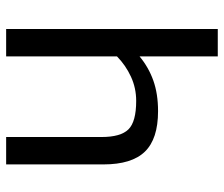

<svg xmlns="http://www.w3.org/2000/svg" viewBox="-72 -657 729 625"><g transform="rotate(90 292.5 -344.5)"><path d="M163.6 0V-360.8Q192.6 -389.2 229.5 -406.2Q266.5 -423.3 308.4 -423.3Q376.4 -423.3 401.2 -398Q426 -372.7 426 -310.7V0H515.2V-316.6Q515.2 -409 473.6 -451.7Q432 -494.5 341.9 -494.5Q285.4 -494.5 242.2 -479.1Q199 -463.7 163.6 -434.3V-688.9H74.4V0Z"/></g></svg>

Font: Arad
Style: Regular
Weight: 400
Designer: Mohammad Darvishi
Version: Version 1.010;September 21, 2024;FontCreator 15.0.0.2992 64-